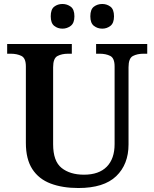

<svg xmlns="http://www.w3.org/2000/svg" viewBox="-20 -935 776 965"><path d="M374 10Q294 10 234.5 -12.5Q175 -35 142.5 -85Q110 -135 110 -217V-601Q110 -643 87.5 -654Q65 -665 34 -665H16V-714H341V-665H322Q291 -665 269 -653.5Q247 -642 247 -597V-210Q247 -125 289.5 -91Q332 -57 402 -57Q477 -57 516.5 -97Q556 -137 556 -211V-601Q556 -643 534 -654Q512 -665 481 -665H463V-714H720V-665H701Q670 -665 648 -653.5Q626 -642 626 -597V-209Q626 -109 564 -49.5Q502 10 374 10ZM494 -791Q470 -791 452 -805Q434 -819 434 -853Q434 -888 452 -901.5Q470 -915 494 -915Q517 -915 535 -901.5Q553 -888 553 -853Q553 -819 535 -805Q517 -791 494 -791ZM294 -791Q270 -791 252.5 -805Q235 -819 235 -853Q235 -888 252.5 -901.5Q270 -915 294 -915Q317 -915 335.5 -901.5Q354 -888 354 -853Q354 -819 335.5 -805Q317 -791 294 -791Z"/></svg>

Font: Noto Serif Telugu SemiBold
Style: Regular
Weight: 600
Designer: Jelle Bosma - Monotype Design Team
Foundry: Monotype Imaging Inc.
Version: Version 2.005; ttfautohint (v1.8.4.7-5d5b)